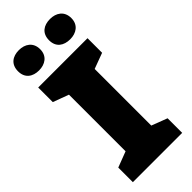

<svg xmlns="http://www.w3.org/2000/svg" viewBox="-292 -976 1024 1024"><g transform="rotate(-45 220.0 -464.0)"><path d="M19 -851C19 -799 55 -775 102 -775C147 -775 186 -799 186 -851C186 -904 147 -928 102 -928C55 -928 19 -904 19 -851ZM253 -851C253 -799 289 -775 337 -775C382 -775 421 -799 421 -851C421 -904 382 -928 337 -928C289 -928 253 -904 253 -851ZM406 0V-110L317 -144V-571L406 -604V-714H34V-604L123 -571V-144L34 -110V0Z"/></g></svg>

Font: Noto Sans Lao Looped Black
Style: Regular
Weight: 900
Designer: Mark Frömberg, Ben Mitchell
Foundry: The Fontpad Ltd
Version: Version 1.002